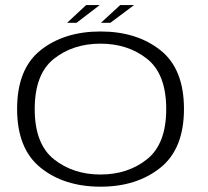

<svg xmlns="http://www.w3.org/2000/svg" viewBox="-20 -716 801 741"><path d="M368 4.5Q507.5 4.5 598.8 -68.5Q690 -141.5 690 -295.5Q690 -450.5 598.8 -522.5Q507.5 -594.5 368 -594.5Q228 -594.5 137 -522.5Q46 -450.5 46 -295.5Q46 -141.5 137 -68.5Q228 4.5 368 4.5ZM368 -42.5Q262 -42.5 188 -101.5Q114 -160.5 114 -295Q114 -430.5 188 -489Q262 -547.5 368 -547.5Q473.5 -547.5 547.5 -489Q621.5 -430.5 621.5 -295Q621.5 -160.5 547.5 -101.5Q473.5 -42.5 368 -42.5ZM369.5 -628H406L497.5 -696.5H444ZM239 -628H275.5L365 -696.5H312.5Z"/></svg>

Font: Anybody Expanded Light
Style: Regular
Weight: 300
Width: 7
Version: Version 1.113;gftools[0.9.25]